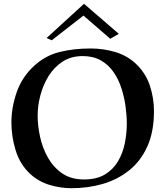

<svg xmlns="http://www.w3.org/2000/svg" viewBox="-20 -975 870 1010"><path d="M140 -59Q85 -110 62.5 -183.5Q40 -257 40 -330Q40 -411 68.5 -491.5Q97 -572 161 -630Q219 -683 293.5 -701.5Q368 -720 457 -720Q521 -720 582.5 -702.5Q644 -685 690 -644Q745 -594 767.5 -527Q790 -460 790 -391Q790 -282 755 -204.5Q720 -127 659 -78.5Q598 -30 520.5 -7.5Q443 15 357 15Q297 15 240 -2.5Q183 -20 140 -59ZM415 -680Q354 -680 309.5 -651Q265 -622 236 -575.5Q207 -529 192.5 -474Q178 -419 178 -366Q178 -315 190.5 -256.5Q203 -198 231.5 -147Q260 -96 306.5 -63.5Q353 -31 422 -31Q488 -31 531.5 -57Q575 -83 600.5 -126Q626 -169 636.5 -221Q647 -273 647 -325Q647 -367 640.5 -415Q634 -463 619 -510Q604 -557 577.5 -595.5Q551 -634 511 -657Q471 -680 415 -680ZM225 -775 422 -955 605 -797 560 -771 419 -893 252 -763Z"/></svg>

Font: Aref Ruqaa Ink
Style: Bold
Weight: 700
Designer: Abdullah Aref
Version: Version 1.005